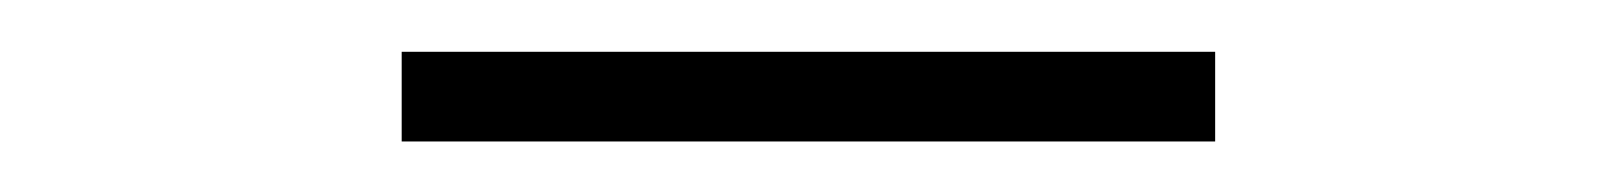

<svg xmlns="http://www.w3.org/2000/svg" viewBox="-20 -750 640 76"><path d="M139 -694V-729.5H461V-694Z"/></svg>

Font: Encode Sans Expanded Expanded ExtraLight
Style: Regular
Weight: 200
Width: 7
Designer: Multiple Designers
Foundry: Impallari Type
Version: Version 3.000; ttfautohint (v1.8.3) -l 8 -r 50 -G 200 -x 14 